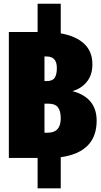

<svg xmlns="http://www.w3.org/2000/svg" viewBox="-20 -853 546 1037"><path d="M502 -201.2Q502 -31.2 308.1 -3.9V164.1H183.1V0H27.8V-680.2H183.1V-833H308.1V-672.9Q390.1 -658.2 434.6 -616.7Q479 -575.2 479 -505.9Q479 -447.3 448.5 -410.6Q418 -374 371.1 -360.8Q502 -326.2 502 -201.2ZM287.1 -485.8Q287.1 -547.9 231.9 -547.9H220.2V-415H231Q263.2 -415 275.1 -432.4Q287.1 -449.7 287.1 -485.8ZM237.8 -136.2Q308.1 -136.2 308.1 -213.9Q308.1 -253.4 293 -273.2Q277.8 -293 242.2 -293H220.2V-136.2Z"/></svg>

Font: Fira Sans Compressed Heavy
Style: Regular
Weight: 900
Width: 1
Designer: Carrois Corporate & Edenspiekermann AG
Foundry: Carrois Corporate GbR & Edenspiekermann AG
Version: Version 4.203;PS 004.203;hotconv 1.0.88;makeotf.lib2.5.64775